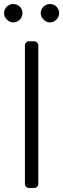

<svg xmlns="http://www.w3.org/2000/svg" viewBox="-27 -932 313 952"><path d="M96.6 -20.6V-706.7Q96.6 -715.2 102.6 -721.2Q108.7 -727.3 117.5 -727.3H142.4Q150.9 -727.3 157 -721.2Q163 -715.2 163 -706.7V-20.6Q163 -12.1 157 -6Q150.9 0 142.4 0H117.5Q108.7 0 102.6 -6Q96.6 -12.1 96.6 -20.6ZM38.7 -911.9Q58.2 -911.9 71.2 -899Q84.2 -886 84.2 -866.5Q84.2 -854.4 78.1 -843.9Q72.1 -833.5 61.8 -827.2Q51.5 -821 38.7 -821Q27 -821 16.5 -827.4Q6 -833.8 -0.4 -844.3Q-6.7 -854.8 -6.7 -866.5Q-6.7 -879.3 -0.5 -889.6Q5.7 -899.9 16.2 -905.9Q26.6 -911.9 38.7 -911.9ZM220.5 -911.9Q240.1 -911.9 253 -899Q266 -886 266 -866.5Q266 -854.4 259.9 -843.9Q253.9 -833.5 243.6 -827.2Q233.3 -821 220.5 -821Q208.8 -821 198.3 -827.4Q187.9 -833.8 181.5 -844.3Q175.1 -854.8 175.1 -866.5Q175.1 -879.3 181.3 -889.6Q187.5 -899.9 198 -905.9Q208.5 -911.9 220.5 -911.9Z"/></svg>

Font: DeltaSans Light
Style: Regular
Weight: 300
Designer: Rasmus Andersson
Foundry: rsms
Version: Version 3.012